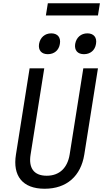

<svg xmlns="http://www.w3.org/2000/svg" viewBox="-20 -1150 640 1180"><path d="M262 -1055H582L594 -1130H274ZM496 -817C535 -817 564 -841 570 -880C577 -920 556 -945 517 -945C478 -945 449 -920 442 -880C436 -841 457 -817 496 -817ZM274 -817C313 -817 342 -841 348 -880C355 -920 334 -945 295 -945C256 -945 227 -920 220 -880C214 -841 235 -817 274 -817ZM254 10C391 10 477 -69 498 -200L582 -730H492L408 -200C395 -120 347 -70 267 -70C186 -70 155 -120 168 -200L252 -730H162L78 -200C57 -70 118 10 254 10Z"/></svg>

Font: JetBrains Mono
Style: Italic
Weight: 400
Italic angle: -9°
Monospace: yes
Designer: Philipp Nurullin, Konstantin Bulenkov
Foundry: JetBrains
Version: Version 2.305